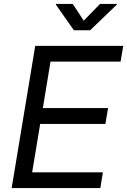

<svg xmlns="http://www.w3.org/2000/svg" viewBox="-20 -962 650 982"><path d="M39.6 0 160.2 -727.5H610.4L596.7 -647H238.3L199.2 -409.2H532.7L519 -328.1H185.5L144.5 -80.6H506.3L493.2 0ZM352.1 -941.9 408.2 -856.4 491.7 -941.9H578.6L577.6 -938.5L440.9 -807.1H357.9L265.6 -938.5L266.6 -941.9Z"/></svg>

Font: Inter 18pt
Style: Italic
Weight: 400
Italic angle: -9.3988°
Designer: Rasmus Andersson
Foundry: rsms
Version: Version 4.001;git-66647c0bb